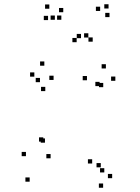

<svg xmlns="http://www.w3.org/2000/svg" viewBox="-20 -831 660 903"><path d="M507.5 7V-13H487.5V7ZM454 -44V-64H434V-44ZM470.5 -20V-40H450.5V-20ZM522.5 -451V-471H502.5V-451ZM478 -509V-529H458V-509ZM389 -453.5V-473.5H369V-453.5ZM191.5 -160V-180H171.5V-160ZM183.5 -165V-185H163.5V-165ZM232 -455V-475H212V-455ZM188.5 -522V-542H168.5V-522ZM141.5 -470.5V-490.5H121.5V-470.5ZM193 -402.5V-422.5H173V-402.5ZM168 -444.5V-464.5H148V-444.5ZM102 -96.5V-116.5H82V-96.5ZM119.5 23.5V3.5H99.5V23.5ZM218 -86.5V-106.5H198V-86.5ZM448.5 -426V-446H428.5V-426ZM465.5 -421V-441H445.5V-421ZM413.5 -62V-82H393.5V-62ZM465 52V32H445V52ZM277.5 -773.5V-793.5H257.5V-773.5ZM395.5 -654.5V-674.5H375.5V-654.5ZM361 -651.5V-671.5H341V-651.5ZM451 -779.5V-799.5H431V-779.5ZM490.5 -791V-811H470.5V-791ZM495 -750.5V-770.5H475V-750.5ZM416 -635V-655H396V-635ZM340.5 -632.5V-652.5H320.5V-632.5ZM238 -738V-758H218V-738ZM268.5 -738V-758H248.5V-738ZM206 -736.5V-756.5H186V-736.5ZM212 -790V-810H192V-790Z"/></svg>

Font: Monaspace Radon Dots Var
Style: Regular
Weight: 400
Designer: Riley Cran and the Lettermatic Team
Version: Version 1.100 (Monaspace Radon Dots)